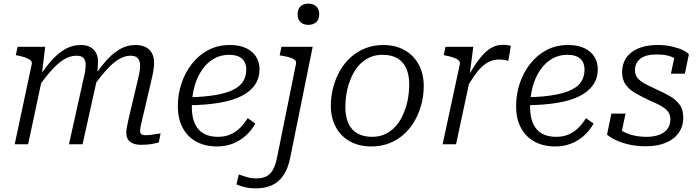

<svg xmlns="http://www.w3.org/2000/svg" viewBox="-20 -795 3849 1058"><path d="M61 0H135L214 -371L210 -381L229 -537H77L67 -491L78 -489Q103 -484 121 -477.5Q139 -471 148.5 -462.5Q158 -454 155 -442ZM777 -193 814 -352Q821 -380 825 -404Q829 -428 829 -449Q829 -479 818 -500.5Q807 -522 784 -534.5Q761 -547 728 -547Q678 -547 635.5 -521Q593 -495 554.5 -448.5Q516 -402 477 -342L490 -313Q530 -369 565 -408Q600 -447 633 -467.5Q666 -488 700 -488Q728 -488 740 -473.5Q752 -459 752 -433Q752 -418 749 -399.5Q746 -381 739 -353L704 -205Q694 -164 688 -137.5Q682 -111 679 -93.5Q676 -76 676 -62Q676 -40 686 -25.5Q696 -11 715 -4Q734 3 758 3Q776 3 793.5 1.5Q811 0 826.5 -3.5Q842 -7 855 -10L865 -60Q854 -59 840.5 -56.5Q827 -54 811 -52Q795 -50 780 -50Q766 -50 759 -55.5Q752 -61 752 -73Q752 -82 754.5 -96.5Q757 -111 763 -134.5Q769 -158 777 -193ZM360 0H435L512 -347Q513 -354 514.5 -369Q516 -384 517 -401Q518 -418 519 -433Q520 -448 520 -455Q520 -484 509 -504Q498 -524 477.5 -535.5Q457 -547 426 -547Q376 -547 333.5 -521Q291 -495 253 -449Q215 -403 176 -342L189 -313Q229 -369 264 -408Q299 -447 332.5 -467.5Q366 -488 401 -488Q430 -488 441 -474.5Q452 -461 452 -437Q452 -421 449 -402Q446 -383 439 -355Z M1176 12Q1111 12 1062.5 -14Q1014 -40 987 -90Q960 -140 960 -211Q960 -277 980.5 -337Q1001 -397 1038.5 -444.5Q1076 -492 1128.5 -519.5Q1181 -547 1246 -547Q1300 -547 1336.5 -529.5Q1373 -512 1391.5 -482Q1410 -452 1410 -413Q1410 -365 1385 -328Q1360 -291 1311 -266Q1262 -241 1188 -228.5Q1114 -216 1016 -215L1022 -259Q1110 -261 1171 -272Q1232 -283 1268.5 -302Q1305 -321 1321 -348.5Q1337 -376 1337 -412Q1337 -438 1326 -456.5Q1315 -475 1294 -484Q1273 -493 1241 -493Q1195 -493 1157 -470.5Q1119 -448 1092 -408Q1065 -368 1051 -316Q1037 -264 1037 -205Q1037 -150 1054 -113Q1071 -76 1103 -58.5Q1135 -41 1180 -41Q1221 -41 1251.5 -55Q1282 -69 1305 -92.5Q1328 -116 1345 -144L1387 -114Q1365 -75 1333.5 -47Q1302 -19 1262.5 -3.5Q1223 12 1176 12Z M1679 -658Q1653 -658 1636.5 -672.5Q1620 -687 1620 -717Q1620 -746 1636.5 -760.5Q1653 -775 1679 -775Q1705 -775 1722 -760.5Q1739 -746 1739 -717Q1739 -687 1722 -672.5Q1705 -658 1679 -658ZM1283 221 1296 166Q1312 172 1337 180Q1362 188 1393 188Q1425 188 1447.5 177Q1470 166 1484.5 139.5Q1499 113 1507 71L1611 -443Q1614 -456 1605 -464Q1596 -472 1577.5 -478Q1559 -484 1533 -488L1521 -490L1531 -537H1703L1580 70Q1568 133 1541.5 171.5Q1515 210 1477 226.5Q1439 243 1391 243Q1354 243 1326 235.5Q1298 228 1283 221Z M2207 -178Q2217 -202 2223 -227Q2229 -252 2232 -278.5Q2235 -305 2235 -329Q2235 -382 2218.5 -418.5Q2202 -455 2169.5 -474Q2137 -493 2087 -493Q2054 -493 2026.5 -482.5Q1999 -472 1977 -453.5Q1955 -435 1938.5 -410Q1922 -385 1911 -356Q1901 -333 1895 -307.5Q1889 -282 1886 -256Q1883 -230 1883 -205Q1883 -153 1899.5 -116Q1916 -79 1949 -60Q1982 -41 2031 -41Q2064 -41 2091.5 -51.5Q2119 -62 2141 -80.5Q2163 -99 2179.5 -124Q2196 -149 2207 -178ZM1803 -212Q1803 -264 1816 -313Q1829 -362 1853 -404.5Q1877 -447 1912.5 -479Q1948 -511 1993 -529Q2038 -547 2091 -547Q2159 -547 2209 -519Q2259 -491 2287 -440Q2315 -389 2315 -321Q2315 -269 2302 -220Q2289 -171 2265 -129Q2241 -87 2205.5 -55Q2170 -23 2125 -5.5Q2080 12 2027 12Q1959 12 1909 -15.5Q1859 -43 1831 -94Q1803 -145 1803 -212Z M2419 0H2493L2573 -374L2567 -375L2588 -537H2435L2425 -491L2436 -489Q2461 -484 2479.5 -477.5Q2498 -471 2507 -462.5Q2516 -454 2514 -442ZM2795 -542Q2792 -544 2779.5 -546Q2767 -548 2751 -548Q2718 -548 2690.5 -533Q2663 -518 2638 -490Q2613 -462 2588 -422Q2563 -382 2534 -331L2550 -308Q2573 -348 2594 -378Q2615 -408 2636 -427.5Q2657 -447 2680 -457Q2703 -467 2730 -467Q2745 -467 2757.5 -465Q2770 -463 2781 -460Z M3040 12Q2975 12 2926.5 -14Q2878 -40 2851 -90Q2824 -140 2824 -211Q2824 -277 2844.5 -337Q2865 -397 2902.5 -444.5Q2940 -492 2992.5 -519.5Q3045 -547 3110 -547Q3164 -547 3200.5 -529.5Q3237 -512 3255.5 -482Q3274 -452 3274 -413Q3274 -365 3249 -328Q3224 -291 3175 -266Q3126 -241 3052 -228.5Q2978 -216 2880 -215L2886 -259Q2974 -261 3035 -272Q3096 -283 3132.5 -302Q3169 -321 3185 -348.5Q3201 -376 3201 -412Q3201 -438 3190 -456.5Q3179 -475 3158 -484Q3137 -493 3105 -493Q3059 -493 3021 -470.5Q2983 -448 2956 -408Q2929 -368 2915 -316Q2901 -264 2901 -205Q2901 -150 2918 -113Q2935 -76 2967 -58.5Q2999 -41 3044 -41Q3085 -41 3115.5 -55Q3146 -69 3169 -92.5Q3192 -116 3209 -144L3251 -114Q3229 -75 3197.5 -47Q3166 -19 3126.5 -3.5Q3087 12 3040 12Z M3540 11Q3491 11 3449.5 2Q3408 -7 3376.5 -21.5Q3345 -36 3325 -53L3349 -169H3427L3399 -36Q3384 -44 3378 -53.5Q3372 -63 3373 -74.5Q3374 -86 3378 -98Q3393 -81 3418 -68Q3443 -55 3475 -48Q3507 -41 3543 -41Q3580 -41 3609.5 -51Q3639 -61 3656.5 -83Q3674 -105 3674 -138Q3674 -160 3663.5 -176Q3653 -192 3634.5 -204Q3616 -216 3593 -226.5Q3570 -237 3545 -248Q3511 -265 3479.5 -283Q3448 -301 3428 -328.5Q3408 -356 3408 -398Q3408 -443 3431 -476.5Q3454 -510 3497.5 -528.5Q3541 -547 3604 -547Q3647 -547 3682 -539Q3717 -531 3741 -519.5Q3765 -508 3776 -496L3754 -389H3677L3699 -492Q3707 -491 3715 -484.5Q3723 -478 3727.5 -467.5Q3732 -457 3731 -444Q3719 -460 3701 -471.5Q3683 -483 3658 -489Q3633 -495 3601 -495Q3537 -495 3508 -471Q3479 -447 3479 -409Q3479 -381 3495 -363Q3511 -345 3538.5 -331Q3566 -317 3598 -302Q3634 -286 3667.5 -267.5Q3701 -249 3723 -221Q3745 -193 3745 -149Q3745 -98 3719 -62Q3693 -26 3647 -7.5Q3601 11 3540 11Z"/></svg>

Font: Roboto Serif 20pt Light
Style: Italic
Weight: 300
Italic angle: -10°
Version: Version 1.007